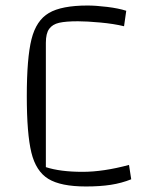

<svg xmlns="http://www.w3.org/2000/svg" viewBox="-20 -660 522 695"><path d="M291 15Q200 15 155 -12.5Q110 -40 93.5 -108Q77 -176 77 -312Q77 -450 94 -518Q111 -586 157 -613Q203 -640 297 -640Q327 -640 368 -635Q409 -630 437 -621L429 -565Q392 -574 343 -578.5Q294 -583 262 -583Q218 -583 194 -577.5Q170 -572 158 -555.5Q146 -539 146 -505V-55Q198 -38 279 -38Q354 -38 447 -63L455 -11Q420 3 381 9Q342 15 291 15Z"/></svg>

Font: Changa ExtraLight
Style: Regular
Weight: 275
Designer: Eduardo Rodriguez Tunni
Foundry: Eduardo Rodriguez Tunni
Version: Version 2.002; ttfautohint (v1.5) -l 8 -r 50 -G 200 -x 14 -H